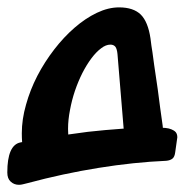

<svg xmlns="http://www.w3.org/2000/svg" viewBox="-30 -454 510 531"><path d="M158.7 -82 158.2 -97.7Q158.2 -122.6 163.6 -149.9Q168.5 -176.8 177.2 -202.6Q186 -228.5 197.8 -252Q209.5 -274.9 222.7 -292.5Q235.8 -310.1 249.5 -320.3Q262.7 -330.6 275.4 -330.6Q284.2 -330.6 289.1 -324.7Q293.5 -318.8 294.9 -304.7L312 -98.1H309.1Q260.3 -94.7 212.9 -89.4Q185.5 -85.9 158.7 -82ZM444.3 -96.2Q437.5 -99.1 428.2 -100.1L420.4 -100.6L419.9 -106.4Q416.5 -129.4 413.1 -154.8L406.2 -207.5Q402.3 -233.9 396.5 -273.4Q394.5 -287.1 391.6 -309.6L388.7 -328.1L386.2 -347.7Q379.4 -393.6 359.4 -413.6Q338.9 -433.6 299.3 -433.6Q269.5 -433.6 237.8 -418.5Q206.1 -403.3 176.3 -377.4Q146.5 -351.6 120.1 -317.4Q93.3 -282.7 73.2 -244.1Q53.2 -205.1 42 -164.6Q30.3 -124 30.3 -85.4Q30.3 -72.3 31.2 -61L26.4 -60.1Q-9.8 -52.7 -9.8 22.9Q-9.8 40 -0.5 48.3Q8.8 57.1 22.5 57.1Q27.8 57.1 33.2 55.7Q38.6 54.7 45.4 52.7Q145 25.9 242.7 10.3Q340.3 -5.4 429.7 -9.3Q440.9 -10.3 447.3 -15.6Q453.1 -20.5 454.6 -33.2L460.4 -74.2Q460.4 -83 456.1 -88.4Q451.7 -93.3 444.3 -96.2Z"/></svg>

Font: Gochi Hand Cyrillic
Style: Regular
Weight: 400
Designer: Juan Pablo del Peral; Denis Ignatov
Foundry: Juan Pablo del Peral; Denis Ignatov
Version: Version 1.00 June 29, 2018, initial release